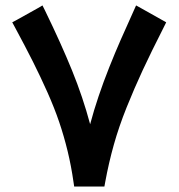

<svg xmlns="http://www.w3.org/2000/svg" viewBox="-20 -684 655 704"><path d="M249.5 -16.6Q241.2 -75.2 227.8 -130.4Q214.4 -185.5 197 -236.6Q179.7 -287.6 154.1 -345.2Q128.4 -402.8 100.8 -457.8Q73.2 -512.7 34.2 -585L24.9 -602.1L42 -611.3L118.2 -653.8L135.7 -664.1L145 -645.5Q204.6 -522.9 244.1 -425.8Q283.7 -328.6 310.5 -228.5Q324.2 -279.8 341.6 -331.3Q358.9 -382.8 380.6 -437.3Q402.3 -491.7 421.9 -536.4Q441.4 -581.1 470.2 -644.5L479 -664.1L497.6 -653.8L573.2 -611.3L589.4 -602.1L581.1 -585.4Q533.7 -492.2 503.2 -426.5Q472.7 -360.8 444.3 -290.3Q416 -219.7 397.5 -153.8Q378.9 -87.9 365.7 -16.1L362.8 0H346.7H269H252Z"/></svg>

Font: Samim FD
Style: Bold-FD
Weight: 700
Foundry: DejaVu fonts team - Redesigned by Saber Rastikerdar
Version: Version 4.0.1